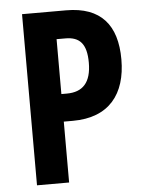

<svg xmlns="http://www.w3.org/2000/svg" viewBox="-52 -756 601 798"><g transform="rotate(-5 248.5 -357.0)"><path d="M254 -714H70V0H204V-254H242C394 -254 465 -347 465 -491C465 -634 399 -714 254 -714ZM241 -598C300 -598 329 -568 329 -489C329 -406 293 -369 227 -369H204V-598Z"/></g></svg>

Font: Noto Sans Gurmukhi ExtraCondensed
Style: Bold
Weight: 700
Width: 2
Designer: Jelle Bosma - Monotype Design Team
Foundry: Monotype Imaging Inc.
Version: Version 2.004